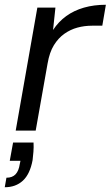

<svg xmlns="http://www.w3.org/2000/svg" viewBox="-41 -549 465 807"><path d="M25 0 116 -517H192L182 -423Q205 -458 237.5 -481.5Q270 -505 312 -517Q354 -529 404 -529L389 -441H346Q314 -441 284.5 -433Q255 -425 229.5 -407Q204 -389 185.5 -359Q167 -329 159 -282L109 0ZM-21 238 -14 198Q11 198 24.5 183.5Q38 169 42 141L45 127H0L14 50H100Q101 70 99.5 89Q98 108 96 124Q85 183 55 210.5Q25 238 -21 238Z"/></svg>

Font: DM Sans 11pt
Style: Italic
Weight: 400
Italic angle: -10°
Version: Version 4.004;gftools[0.9.30]